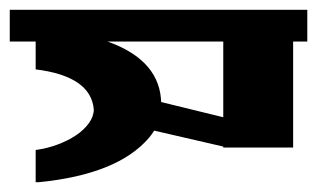

<svg xmlns="http://www.w3.org/2000/svg" viewBox="-23 -577 649 393"><path d="M287 -373 434 -337V-492H197Q307 -453 307 -363V-351Q303 -320 282 -295Q218 -220 56 -204H50V-270Q73 -273 94.5 -281Q116 -289 132.5 -300Q149 -311 159 -325Q169 -339 169 -353Q163 -421 50 -435V-492H-3V-557H606V-492H577V-275H434V-277L265 -316Z"/></svg>

Font: Shorif Bongobondhu ANSI V1
Style: Regular
Weight: 400
Designer: Shorif Uddin Shishir, Shorif art & Design, e-mail : shorifart@gmail.com, facebook : Shorif2001
Foundry: Lipighor Font Foundry
Version: Designed by Shorif Uddin Shishir | Developed by Niladri Shek